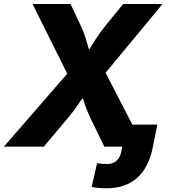

<svg xmlns="http://www.w3.org/2000/svg" viewBox="-41 -748 887 979"><path d="M-21.5 0 356.9 -435.5 335.4 -304.7 125 -727.5H318.8L370.1 -618.7Q386.2 -584 395.5 -554.4Q404.8 -524.9 411.9 -498.3Q418.9 -471.7 428.7 -445.3H379.4Q398.9 -471.2 415.3 -498Q431.6 -524.9 450.9 -554.4Q470.2 -584 498 -618.7L586.9 -727.5H787.6L445.8 -314.5L465.8 -438L691.9 0H491.2L423.3 -139.2Q408.7 -170.4 400.4 -191.7Q392.1 -212.9 386.2 -231.2Q380.4 -249.5 371.1 -271H396Q380.4 -249.5 368.2 -231.2Q356 -212.9 340.6 -191.4Q325.2 -169.9 299.3 -139.2L182.1 0ZM503.9 211.9Q483.4 211.9 464.8 210.4Q446.3 209 426.3 205.1L454.1 84Q463.9 85.9 479 87.2Q494.1 88.4 504.4 88.4Q535.2 88.4 554.2 71Q573.2 53.7 579.1 18.1L582 0H525.4L544.4 -112.8H761.2L737.8 4.4Q716.8 107.4 657.5 159.7Q598.1 211.9 503.9 211.9Z"/></svg>

Font: Inter ExtraBold
Style: Italic
Weight: 800
Italic angle: -9.3988°
Designer: Rasmus Andersson
Foundry: rsms
Version: Version 4.001;git-66647c0bb